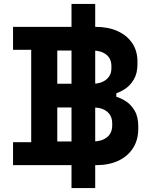

<svg xmlns="http://www.w3.org/2000/svg" viewBox="-20 -836 762 972"><path d="M46 0V-116H138V-584H46V-700H464Q528 -700 575.5 -678.5Q623 -657 649.5 -617.5Q676 -578 676 -523V-513Q676 -465 658 -434.5Q640 -404 615.5 -387.5Q591 -371 569 -364V-346Q591 -340 617 -323.5Q643 -307 661.5 -276Q680 -245 680 -195V-185Q680 -127 653 -85.5Q626 -44 578.5 -22Q531 0 468 0ZM270 -120H452Q495 -120 521.5 -141Q548 -162 548 -201V-211Q548 -250 522 -271Q496 -292 452 -292H270ZM270 -412H450Q491 -412 517.5 -433Q544 -454 544 -491V-501Q544 -539 518 -559.5Q492 -580 450 -580H270ZM462 116H342V-816H462Z"/></svg>

Font: Space Grotesk
Style: Bold
Weight: 700
Designer: Florian Karsten
Foundry: Florian Karsten
Version: Version 2.000